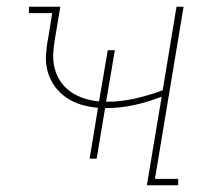

<svg xmlns="http://www.w3.org/2000/svg" viewBox="-20 -550 640 570"><path d="M416 0 460 -263Q419 -247 377.5 -238Q336 -229 294 -229Q293 -229 292.5 -229Q292 -229 292 -229L267 -79H246L271 -230Q246 -232 222 -239Q198 -246 178 -259.5Q158 -273 143.5 -292.5Q129 -312 122 -336Q115 -360 116.5 -386Q118 -412 123 -437L135 -511H66V-530H159L143 -434Q139 -412 138 -389Q137 -366 143 -344.5Q149 -323 161.5 -305.5Q174 -288 192 -276Q210 -264 231 -257.5Q252 -251 274 -249L300 -401H321L295 -248Q296 -248 296.5 -248Q297 -248 298 -248Q339 -248 381 -257.5Q423 -267 463 -282L504 -530H525L440 -19H509V0Z"/></svg>

Font: Iosevka Curly Slab ThEx
Style: Italic
Weight: 100
Width: 7
Italic angle: -9°
Monospace: yes
Designer: Belleve Invis
Foundry: Belleve Invis
Version: Version 11.1.0; ttfautohint (v1.8.3)